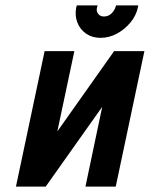

<svg xmlns="http://www.w3.org/2000/svg" viewBox="-20 -689 554 710"><path d="M491 -669H409L407 -662Q403 -650 392 -639Q381 -628 364 -628Q350 -628 342.5 -638.5Q335 -649 339 -662L341 -669H264L262 -662Q256 -632 266 -606Q276 -580 298.5 -564.5Q321 -549 352 -549Q383 -549 412 -564.5Q441 -580 462.5 -606Q484 -632 490 -662ZM255 -500H145L39 1H149L358 -294L296 1H408L514 -500H402L192 -203Z"/></svg>

Font: Advent Pro
Style: Italic
Weight: 400
Italic angle: -12°
Designer: VivaRado, Andreas Kalpakidis
Foundry: VivaRado, Andreas Kalpakidis
Version: Version 3.000